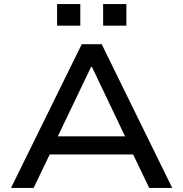

<svg xmlns="http://www.w3.org/2000/svg" viewBox="-20 -922 899 942"><path d="M34 0 381 -705H479L825 0H712L616 -200L669 -164H189L241 -200L145 0ZM427 -594 253 -231 224 -253H634L604 -231L431 -594ZM486 -796V-902H600V-796ZM260 -796V-902H374V-796Z"/></svg>

Font: Nunito Sans 7pt SemiExpanded Medium
Style: Regular
Weight: 500
Width: 6
Designer: Vernon Adams
Foundry: Vernon Adams
Version: Version 3.101;gftools[0.9.27]